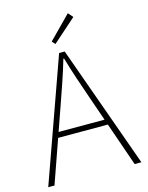

<svg xmlns="http://www.w3.org/2000/svg" viewBox="-135 -1016 845 1099"><g transform="rotate(-15 287.0 -466.5)"><path d="M11 0 270 -726H303L563 0H523L372 -435Q349 -501 329 -560.5Q309 -620 289 -688H285Q265 -620 244.5 -560.5Q224 -501 201 -435L48 0ZM123 -258V-290H447V-258ZM263 -781 246 -800 377 -933 402 -904Z"/></g></svg>

Font: Noto Sans TC Thin Thin
Style: Regular
Weight: 250
Version: Version 2.004-H2;hotconv 1.0.118;makeotfexe 2.5.65603